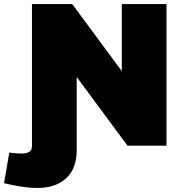

<svg xmlns="http://www.w3.org/2000/svg" viewBox="-75 -720 898 949"><path d="M110 209Q73 209 40 204Q7 199 -26 192L-55 185L-29 34L-15 36Q-5 37 7 38Q19 39 32 39Q55 39 69 31Q83 23 83 1V-700H282L525 -371H527V-700H748V0H555L306 -337H304V24Q304 113 252 161Q200 209 110 209Z"/></svg>

Font: REM Medium Black
Style: Regular
Weight: 900
Version: Version 1.005;gftools[0.9.28]